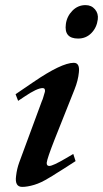

<svg xmlns="http://www.w3.org/2000/svg" viewBox="-20 -715 404 752"><path d="M363 -639Q359 -607 338 -585.5Q317 -564 286 -564Q230 -564 238 -621Q242 -651 263.5 -673Q285 -695 315 -695Q338 -695 352 -678.5Q366 -662 363 -639ZM276 -84Q250 -67 231 -55Q212 -43 199 -35Q184 -25 173 -19Q141 1 114 9Q87 17 67 17Q37 17 43 -26Q46 -53 55 -78L144 -319Q147 -325 149.5 -334Q152 -343 156 -356Q158 -370 147 -370Q125 -370 75 -336L51 -320L41 -346L110 -393Q221 -469 269 -469Q293 -469 289 -432Q286 -400 272 -365L194 -169Q165 -95 163 -78Q162 -65 173 -65Q187 -65 238 -95L267 -112Z"/></svg>

Font: DG Didot
Style: Bold Italic
Weight: 700
Designer: David Gatwood, Takis Katsoulidis, and George D. Matthiopoulos
Foundry: David Gatwood
Version: Version 1.0